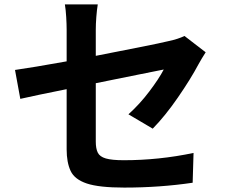

<svg xmlns="http://www.w3.org/2000/svg" viewBox="-20 -810 1040 870"><path d="M672 -227 562 -292Q613 -338 656.5 -395.5Q700 -453 722 -495Q695 -489 607 -472Q522 -455 414 -433V-168Q414 -137 423 -118.5Q432 -100 459.5 -92Q487 -84 541 -84Q700 -84 857 -117L853 18Q704 40 543 40Q429 40 373.5 21.5Q318 3 300 -35.5Q282 -74 282 -133V-406Q142 -378 72 -362L48 -493Q126 -504 282 -532V-675Q282 -700 280 -733Q278 -766 274 -790H423Q419 -766 416.5 -733.5Q414 -701 414 -675V-557Q526 -579 617 -597Q708 -615 745 -624Q787 -633 816 -647L912 -573Q911 -572 910 -570Q903 -559 894.5 -545Q886 -531 879 -518Q844 -452 786 -368Q728 -284 672 -227Z"/></svg>

Font: Source Han Sans CN Bold
Style: Bold
Weight: 700
Designer: Ryoko NISHIZUKA 西塚涼子 (kana & ideographs); Paul D. Hunt (Latin, Greek & Cyrillic); Wenlong ZHANG 张文龙 (bopomofo); Sandoll 
Foundry: Adobe Systems Incorporated
Version: Version 1.00;May 30, 2023;FontCreator 11.5.0.2422 32-bit